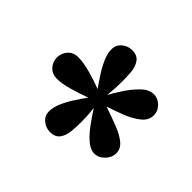

<svg xmlns="http://www.w3.org/2000/svg" viewBox="-93 -951 668 668"><g transform="rotate(-45 241.0 -617.0)"><path d="M293 -756Q293 -730 283 -694Q273 -658 262 -630Q283 -645 305.5 -659.5Q328 -674 351 -684Q374 -694 394 -694Q416 -694 429.5 -677.5Q443 -661 443 -641Q443 -615 426.5 -603.5Q410 -592 386.5 -590Q363 -588 342 -588Q325 -588 307 -589Q289 -590 271 -592Q290 -582 317.5 -564Q345 -546 366.5 -524Q388 -502 388 -478Q388 -459 372.5 -443Q357 -427 335 -427Q311 -427 293 -449.5Q275 -472 262.5 -504.5Q250 -537 241 -565Q228 -527 215.5 -495Q203 -463 187.5 -444.5Q172 -426 150 -426Q129 -426 112 -442.5Q95 -459 95 -480Q95 -499 112 -519Q129 -539 155 -558Q181 -577 206 -593Q190 -591 173.5 -590Q157 -589 140 -589Q120 -589 96 -591Q72 -593 55.5 -604.5Q39 -616 39 -642Q39 -662 52.5 -678.5Q66 -695 88 -695Q108 -695 131 -685Q154 -675 176.5 -660.5Q199 -646 218 -632Q206 -665 196.5 -698Q187 -731 187 -756Q187 -779 202.5 -793.5Q218 -808 240 -808Q261 -808 277 -794Q293 -780 293 -756Z"/></g></svg>

Font: Domine
Style: Bold
Weight: 700
Designer: Pablo Impallari, Rodrigo Fuenzalida, Brenda Gallo
Foundry: Pablo Impallari, Rodrigo Fuenzalida, Brenda Gallo
Version: Version 2.000